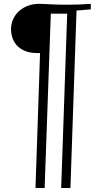

<svg xmlns="http://www.w3.org/2000/svg" viewBox="-20 -699 505 985"><path d="M341.3 265.6H293.9L324.7 -628.9H240.7L209 265.6H162.1L185.5 -426.8H171.9Q134.8 -426.8 109.1 -437.3Q83.5 -447.8 67.4 -465.1Q51.3 -482.4 43.9 -504.2Q36.6 -525.9 36.6 -548.3Q36.6 -576.7 47.6 -600.8Q58.6 -625 77.9 -642.3Q97.2 -659.7 123.5 -669.4Q149.9 -679.2 180.7 -679.2Q202.6 -679.2 237.8 -677Q272.9 -674.8 324.7 -674.8Q350.6 -674.8 380.4 -675.8Q410.2 -676.8 445.8 -679.2V-650.9Q434.6 -649.9 425 -649.2Q415.5 -648.4 406.7 -647.7Q397.9 -647 389.6 -646.2Q381.3 -645.5 372.6 -645Z"/></svg>

Font: Simonetta
Style: Regular
Weight: 400
Version: Version 1.004